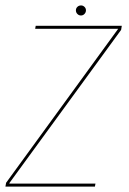

<svg xmlns="http://www.w3.org/2000/svg" viewBox="-38 -687 476 707"><path d="M-18 0H311.5L313.5 -11H-3.5L-3 -13.5L408 -577L410.5 -592H93.5L91.5 -581H397L396.5 -580L-15.5 -14ZM260 -630Q268 -630 273.2 -635.8Q278.5 -641.5 278.5 -649Q278.5 -656.5 273 -661.8Q267.5 -667 260.5 -667Q252.5 -667 247 -661.8Q241.5 -656.5 241.5 -649Q241.5 -641 247 -635.5Q252.5 -630 260 -630Z"/></svg>

Font: Anybody Thin Thin
Style: Italic
Weight: 250
Italic angle: -10°
Version: Version 1.113;gftools[0.9.25]